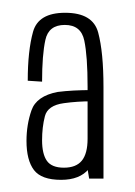

<svg xmlns="http://www.w3.org/2000/svg" viewBox="-20 -702 217 308"><path d="M123 -415.5H146V-562.5Q146 -618 137.5 -649.8Q129 -681.5 84.5 -681.5Q41.5 -681.5 33 -651Q24.5 -620.5 24.5 -572.5L47.5 -571Q47.5 -614 52.8 -638Q58 -662 84 -662Q110 -662 115.2 -637Q120.5 -612 120.5 -563V-430.5ZM78 -413.5Q108 -413.5 122.5 -431Q137 -448.5 137 -473.5L120.5 -479.5Q120.5 -455.5 111.2 -444.2Q102 -433 82.5 -433Q63 -433 55.2 -444Q47.5 -455 47.5 -477Q47.5 -498 52 -515.5Q56.5 -533 82.5 -536.5Q104 -539.5 128 -539.5V-557.5Q96 -557.5 72.5 -554.5Q38.5 -548 30.5 -525Q22.5 -502 22.5 -476Q22.5 -445 34.5 -429.2Q46.5 -413.5 78 -413.5Z"/></svg>

Font: Anybody ExtraCondensed ExtraLight
Style: Regular
Weight: 250
Width: 2
Version: Version 1.113;gftools[0.9.25]